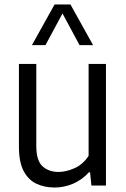

<svg xmlns="http://www.w3.org/2000/svg" viewBox="-20 -828 562 857"><path d="M223.5 9Q178 9 142 -8.2Q106 -25.5 85.2 -65.2Q64.5 -105 64.5 -173V-542.5H142V-176.5Q142 -111 169.8 -85.8Q197.5 -60.5 242 -60.5Q274 -60.5 312 -77Q350 -93.5 375.5 -132.5V-542.5H453V0H388L382 -59H377Q346 -25 306.2 -8Q266.5 9 223.5 9ZM122.5 -626.5 223.5 -808H294.5L395.5 -626.5H335L259 -768L183 -626.5Z"/></svg>

Font: Encode Sans SemiCondensed SemiCondensed
Style: Regular
Weight: 400
Width: 4
Designer: Multiple Designers
Foundry: Impallari Type
Version: Version 3.000; ttfautohint (v1.8.3) -l 8 -r 50 -G 200 -x 14 